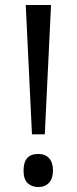

<svg xmlns="http://www.w3.org/2000/svg" viewBox="-20 -734 307 768"><path d="M159.2 -196.8H107.9L83 -713.9H184.1ZM74.2 -51.8Q74.2 -118.2 132.8 -118.2Q161.1 -118.2 176.5 -101.1Q191.9 -84 191.9 -51.8Q191.9 -20.5 176.3 -3.2Q160.6 14.2 132.8 14.2Q107.4 14.2 90.8 -1.2Q74.2 -16.6 74.2 -51.8Z"/></svg>

Font: f0_18033 
Style: Regular
Weight: 400
Foundry: Ascender Corporation
Version: Version 1.10